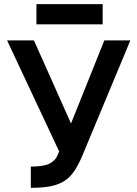

<svg xmlns="http://www.w3.org/2000/svg" viewBox="-20 -894 660 922"><path d="M128 -94Q190 -94 218 -108.5Q246 -123 256 -148L264 -167L14 -700H143L321 -301L481 -700H606L376 -148Q357 -103 337 -73Q317 -43 289 -25Q261 -7 222 0.5Q183 8 128 8ZM155 -874H473V-777H155Z"/></svg>

Font: Golos UI Medium
Style: Regular
Weight: 500
Designer: A.Korolkova, Vitaly Kuzmin
Foundry: ParaType Ltd
Version: Version 2.000